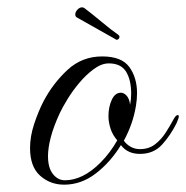

<svg xmlns="http://www.w3.org/2000/svg" viewBox="-20 -484 508 524"><path d="M155 20Q117 20 89.5 -4.5Q62 -29 62 -80Q62 -112 73.5 -146.5Q85 -181 99 -208Q125 -257 164.5 -293.5Q204 -330 259 -330Q312 -330 333 -301Q354 -272 354 -230Q354 -213 351 -195Q343 -146 318 -100Q325 -90 336.5 -83.5Q348 -77 362 -77Q386 -77 403 -90Q420 -103 432.5 -122.5Q445 -142 454 -159Q460 -170 465 -170Q468 -170 468 -166Q468 -162 462 -148Q445 -114 422 -89Q399 -64 362 -64Q328 -64 310 -88Q282 -42 242 -11Q202 20 155 20ZM157 8Q206 8 254 -40Q268 -54 279.5 -69.5Q291 -85 300 -101Q287 -116 281.5 -133.5Q276 -151 276 -167Q276 -192 285 -211.5Q294 -231 310 -231Q318 -231 325.5 -223Q333 -215 335 -198Q338 -212 338 -228Q338 -266 324 -288.5Q310 -311 277 -311Q257 -311 236 -295.5Q215 -280 196.5 -258Q178 -236 164 -213Q150 -190 143 -175Q126 -138 118.5 -109Q111 -80 111 -58Q111 -26 124.5 -9Q138 8 157 8ZM297.6 -375.6 190.5 -436Q185.4 -438.5 185.4 -444.5Q185.4 -451.3 191.4 -457.7Q197.3 -464 204.1 -464Q207.5 -464 210.9 -461.5Q232.2 -445.3 258.1 -423.7Q284 -402 302.7 -389.2Q306.1 -386.7 306.1 -383.3Q306.1 -379.9 303.2 -377.3Q300.2 -374.8 297.6 -375.6Z"/></svg>

Font: MonteCarlo
Style: Regular
Weight: 400
Designer: Robert E. Leuschke
Foundry: Robert E. Leuschke
Version: Version 1.010; ttfautohint (v1.8.3)